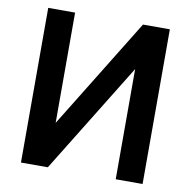

<svg xmlns="http://www.w3.org/2000/svg" viewBox="-80 -790 867 869"><g transform="rotate(10 354.0 -355.5)"><path d="M72.3 0ZM507.8 -710.9H631.3V0H507.8V-506.3L195.8 0H72.3V-710.9H195.8V-204.1Z"/></g></svg>

Font: Roboto Medium
Style: Regular
Weight: 500
Designer: Google
Version: Version 2.134; 2016; ttfautohint (v1.6)